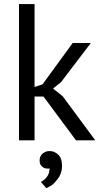

<svg xmlns="http://www.w3.org/2000/svg" viewBox="-20 -704 508 963"><path d="M361.3 0Q385.7 0 458 0Q417 -54.7 294.9 -220.7Q283.2 -230.5 246.1 -259.8Q255.9 -267.6 286.1 -292Q323.2 -340.8 435.5 -488.3Q413.1 -488.3 344.7 -488.3Q306.6 -436.5 193.4 -281.2Q183.6 -277.3 153.3 -267.6Q153.3 -371.1 153.3 -683.6Q133.8 -683.6 75.2 -683.6Q75.2 -512.7 75.2 0Q94.7 0 153.3 0Q153.3 -54.7 153.3 -219.7Q164.1 -219.7 198.2 -219.7Q239.3 -165 361.3 0ZM189.5 129.9Q195.3 135.7 202.1 138.7Q210 141.6 218.8 141.6Q221.7 141.6 223.6 141.6Q226.6 141.6 228.5 140.6Q228.5 152.3 225.6 162.1Q222.7 172.9 216.8 180.7Q210.9 189.5 203.1 196.3Q195.3 203.1 185.5 208Q185.5 209 186.5 210Q186.5 210 187.5 210.9Q187.5 210.9 187.5 211.9Q187.5 211.9 188.5 212.9Q188.5 212.9 189.5 213.9Q189.5 213.9 190.4 214.8Q190.4 214.8 191.4 214.8Q191.4 214.8 191.4 215.8Q191.4 215.8 192.4 216.8Q192.4 216.8 193.4 217.8Q193.4 217.8 194.3 218.8Q194.3 218.8 194.3 219.7Q194.3 219.7 195.3 219.7Q195.3 219.7 196.3 220.7Q196.3 220.7 196.3 221.7Q196.3 221.7 197.3 222.7Q197.3 222.7 198.2 222.7Q198.2 222.7 199.2 224.6Q199.2 224.6 199.2 224.6Q199.2 224.6 200.2 225.6Q200.2 225.6 200.2 226.6Q200.2 226.6 201.2 226.6Q201.2 226.6 202.1 227.5Q202.1 227.5 202.1 228.5Q202.1 228.5 203.1 228.5Q203.1 228.5 203.1 229.5Q203.1 229.5 204.1 229.5Q204.1 230.5 205.1 231.4Q205.1 231.4 206.1 232.4Q206.1 232.4 206.1 232.4Q206.1 232.4 207 233.4Q207 233.4 207 234.4Q207 234.4 208 234.4Q208 234.4 209 235.4Q209 235.4 209 236.3Q209 236.3 210 237.3Q210 237.3 210.9 238.3Q210.9 238.3 211.9 239.3Q211.9 239.3 212.9 239.3Q216.8 238.3 222.7 234.4Q228.5 231.4 235.4 227.5Q242.2 223.6 248 217.8Q254.9 211.9 260.7 204.1Q266.6 197.3 272.5 189.5Q278.3 181.6 282.2 171.9Q286.1 162.1 289.1 151.4Q291 139.6 291 127Q291 107.4 286.1 93.8Q281.2 80.1 271.5 71.3Q261.7 62.5 251 57.6Q240.2 53.7 228.5 53.7Q218.8 53.7 210 56.6Q201.2 60.5 193.4 66.4Q186.5 73.2 182.6 81.1Q178.7 89.8 178.7 99.6Q178.7 109.4 180.7 116.2Q183.6 124 189.5 129.9Z"/></svg>

Font: Aptus Gothic JP
Style: Medium
Weight: 400
Designer: Fuminori Ogawa / Motoya
Version: Version 1